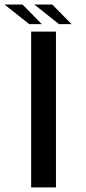

<svg xmlns="http://www.w3.org/2000/svg" viewBox="-50 -812 372 832"><path d="M85 0H192.5V-675H85ZM205.5 -707.5H260L176.5 -792.5H98.5ZM76.5 -707.5H131L47.5 -792.5H-30.5Z"/></svg>

Font: Anybody SemiExpanded
Style: Regular
Weight: 400
Width: 6
Designer: Tyler Finck
Foundry: Etcetera Type Company
Version: Version 1.113;gftools[0.9.25]